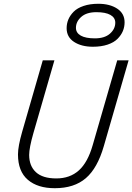

<svg xmlns="http://www.w3.org/2000/svg" viewBox="-20 -971 694 1006"><path d="M466.8 -726.1Q406.7 -726.1 367.9 -751.5Q329.1 -776.9 329.1 -823.2Q329.1 -847.2 338.1 -868.9Q347.2 -890.6 366 -909.7Q384.8 -928.7 418 -939.9Q451.2 -951.2 495.1 -951.2Q555.2 -951.2 594 -925.8Q632.8 -900.4 632.8 -854Q632.8 -830.1 623.8 -808.3Q614.7 -786.6 595.9 -767.6Q577.1 -748.5 543.9 -737.3Q510.7 -726.1 466.8 -726.1ZM477.1 -770Q528.3 -770 556.2 -794.7Q584 -819.3 584 -852.1Q584 -878.4 558.6 -892.8Q533.2 -907.2 484.9 -907.2Q433.6 -907.2 405.8 -882.6Q377.9 -857.9 377.9 -825.2Q377.9 -798.8 403.3 -784.4Q428.7 -770 477.1 -770ZM465.8 -210.9 594.2 -654.8H653.8L523.9 -205.1Q490.7 -89.8 429.7 -37.4Q368.7 15.1 267.1 15.1Q177.2 15.1 125.7 -29.1Q74.2 -73.2 74.2 -162.1Q74.2 -204.1 96.2 -280.8L204.1 -654.8H265.1L154.8 -272.9Q132.8 -195.8 132.8 -159.2Q132.8 -101.6 168.2 -68.8Q203.6 -36.1 274.9 -36.1Q346.2 -36.1 393.1 -78.1Q439.9 -120.1 465.8 -210.9Z"/></svg>

Font: IntelOne Mono Light
Style: Italic
Weight: 300
Italic angle: -16°
Designer: Fred Shallcrass
Foundry: Frere-Jones Type LLC
Version: Version 1.200;hotconv 1.1.0;makeotfexe 2.6.0;FJTRelease1.2